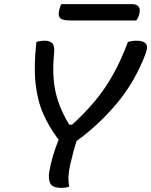

<svg xmlns="http://www.w3.org/2000/svg" viewBox="-20 -903 731 929"><path d="M315 0Q299 6 278 6Q234 6 223.5 -15Q213 -36 218 -70Q225 -111 236.5 -149.5Q248 -188 264 -228Q261 -231 257 -236Q216 -291 188.5 -354Q161 -417 152 -500.5Q143 -584 156 -700Q176 -706 198 -706Q219 -706 232 -694.5Q245 -683 242 -649Q235 -579 239.5 -521.5Q244 -464 262 -411Q280 -358 314 -301L328 -299Q392 -357 440.5 -415.5Q489 -474 527.5 -543Q566 -612 599 -700Q609 -703 619 -704.5Q629 -706 642 -706Q673 -706 685 -692.5Q697 -679 686 -647Q635 -511 548.5 -406.5Q462 -302 351 -221Q341 -192 334 -164.5Q327 -137 320 -107Q313 -79 311.5 -52Q310 -25 315 0ZM277 -883H619Q642 -883 651 -870.5Q660 -858 654 -836Q652 -826 648 -818Q644 -810 639 -804H320Q283 -804 271.5 -815Q260 -826 266 -852Q270 -872 277 -883Z"/></svg>

Font: Recursive Sn Csl St
Style: Italic
Weight: 400
Italic angle: -15°
Version: Version 1.079;hotconv 1.0.112;makeotfexe 2.5.65598; ttfautoh